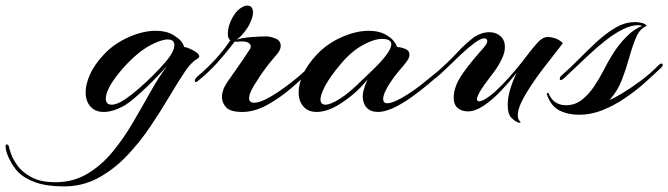

<svg xmlns="http://www.w3.org/2000/svg" viewBox="-318 -399 2388 686"><path d="M-89 267Q-150 267 -190 253Q-230 239 -254 215Q-270 198 -284 170.5Q-298 143 -298 124Q-298 117 -295 117Q-288 117 -286 125Q-286 128 -279.5 148Q-273 168 -256 192Q-239 216 -206 234Q-173 252 -120 252Q-57 252 -7 222.5Q43 193 82.5 145.5Q122 98 155 42Q188 -14 218 -68Q248 -122 279 -163Q266 -149 246.5 -128.5Q227 -108 205 -87Q183 -66 163 -49Q143 -32 130 -24Q108 -11 88.5 -5Q69 1 53 1Q22 1 5 -18.5Q-12 -38 -12 -69Q-12 -98 3.5 -133Q19 -168 53 -204Q88 -242 140 -265.5Q192 -289 239 -289Q256 -289 272 -285.5Q288 -282 301 -274Q319 -263 327.5 -253.5Q336 -244 340 -231Q346 -231 359 -225.5Q372 -220 383 -212.5Q394 -205 394 -197Q394 -193 386 -188Q366 -178 341 -140.5Q316 -103 285.5 -51.5Q255 0 217.5 55.5Q180 111 134 159Q88 207 32.5 237Q-23 267 -89 267ZM81 -25Q101 -25 130 -45Q152 -60 178 -82.5Q204 -105 229 -130Q254 -155 272 -176Q305 -214 305 -238Q305 -258 281 -258Q257 -258 215 -235Q191 -222 164 -198Q137 -174 113.5 -146Q90 -118 76 -94Q60 -65 60 -47Q60 -25 81 -25Z M548 1Q505 1 490 -15.5Q475 -32 475 -52Q475 -78 495 -107Q507 -124 522 -145.5Q537 -167 550 -186Q563 -205 568 -213Q575 -223 576.5 -226.5Q578 -230 578 -234Q578 -240 570.5 -245.5Q563 -251 546 -251Q541 -251 537.5 -250.5Q534 -250 530 -250Q522 -250 521 -251L518 -247Q490 -210 458 -174.5Q426 -139 388 -109Q384 -106 382 -106Q378 -106 378 -110Q378 -118 390 -128Q421 -154 451 -186.5Q481 -219 505 -255Q496 -261 496 -279Q496 -306 513 -337Q525 -358 539.5 -368.5Q554 -379 565 -379Q586 -379 586 -354Q586 -338 574 -314Q569 -302 554.5 -283.5Q540 -265 526 -257Q547 -264 579.5 -266.5Q612 -269 634 -269Q647 -269 666 -261.5Q685 -254 685 -235Q685 -222 673 -207Q670 -203 657 -188Q644 -173 628.5 -152Q613 -131 600 -110Q587 -91 579.5 -75Q572 -59 572 -48Q572 -32 590 -32Q611 -32 646 -52Q681 -72 721.5 -103.5Q762 -135 796 -169Q800 -173 803 -173Q807 -173 807 -168Q807 -162 802 -157Q767 -122 724.5 -85.5Q682 -49 636.5 -24Q591 1 548 1Z M814 1Q783 1 766 -18.5Q749 -38 749 -69Q749 -98 764.5 -133Q780 -168 814 -204Q849 -242 901 -265.5Q953 -289 1000 -289Q1038 -289 1065 -272.5Q1092 -256 1101 -231Q1112 -231 1128.5 -225Q1145 -219 1145 -203Q1145 -192 1134 -178Q1127 -168 1109.5 -148Q1092 -128 1077 -105Q1065 -87 1058 -71.5Q1051 -56 1051 -45Q1051 -30 1066 -30Q1083 -30 1117 -49Q1154 -70 1188 -97Q1222 -124 1241 -140Q1246 -144 1248 -144Q1252 -144 1252 -139Q1252 -133 1247 -128Q1238 -120 1212 -98Q1186 -76 1152.5 -52Q1119 -28 1087 -13Q1071 -6 1057.5 -2.5Q1044 1 1033 1Q1006 1 992 -14.5Q978 -30 978 -55Q978 -65 981 -76Q984 -87 988 -98L995 -115Q969 -83 943 -61.5Q917 -40 891 -24Q869 -11 849.5 -5Q830 1 814 1ZM845 -25Q863 -25 897 -46.5Q931 -68 976 -113Q982 -119 998.5 -134.5Q1015 -150 1034 -169.5Q1053 -189 1066.5 -208.5Q1080 -228 1080 -241Q1080 -260 1047 -260Q1018 -260 977.5 -237.5Q937 -215 900 -171Q862 -126 844.5 -93.5Q827 -61 827 -44Q827 -25 845 -25Z M1534 39Q1521 34 1508.5 21Q1496 8 1496 -24Q1496 -51 1505 -80.5Q1514 -110 1528 -139Q1502 -106 1471.5 -74Q1441 -42 1410.5 -21.5Q1380 -1 1354 -1Q1332 -1 1317.5 -13Q1303 -25 1303 -50Q1303 -68 1310 -89Q1317 -110 1335 -136Q1353 -162 1374.5 -187.5Q1396 -213 1412 -231Q1423 -244 1423 -252Q1423 -262 1412 -262Q1400 -262 1378 -246Q1355 -229 1329 -204.5Q1303 -180 1280 -157.5Q1257 -135 1241 -122Q1238 -119 1235 -119Q1230 -119 1230 -125Q1230 -130 1239 -138Q1283 -176 1312 -207.5Q1341 -239 1369 -261Q1384 -273 1400 -278.5Q1416 -284 1430 -284Q1454 -284 1470 -270Q1486 -256 1486 -231Q1486 -212 1476 -191Q1465 -166 1446.5 -141.5Q1428 -117 1411 -94Q1398 -75 1392 -63Q1386 -51 1386 -45Q1386 -37 1394 -37Q1402 -37 1417 -46Q1432 -55 1448 -69Q1459 -79 1467.5 -87.5Q1476 -96 1480 -100Q1503 -124 1526 -151.5Q1549 -179 1566 -202Q1579 -219 1586.5 -228Q1594 -237 1603 -247Q1620 -266 1639 -267Q1650 -267 1664.5 -262.5Q1679 -258 1693 -245Q1683 -231 1663.5 -206.5Q1644 -182 1621.5 -152.5Q1599 -123 1578.5 -92Q1558 -61 1545 -34Q1532 -7 1532 13Q1532 27 1540 35Q1544 39 1540 39.5Q1536 40 1534 39Z M1751 11Q1711 11 1680.5 -4.5Q1650 -20 1636 -62Q1635 -66 1638.5 -67Q1642 -68 1643 -63Q1653 -41 1669 -32Q1685 -23 1704 -23Q1736 -23 1760.5 -42Q1785 -61 1804.5 -90Q1824 -119 1839.5 -149.5Q1855 -180 1869 -202Q1891 -239 1921.5 -269Q1952 -299 1977 -306Q1971 -309 1962 -309Q1937 -309 1907 -294Q1877 -279 1846.5 -255Q1816 -231 1787.5 -204.5Q1759 -178 1735.5 -155.5Q1712 -133 1698 -120Q1690 -113 1686 -113Q1682 -113 1682 -117Q1682 -123 1687 -128Q1717 -154 1749 -186.5Q1781 -219 1814 -249.5Q1847 -280 1881 -300Q1915 -320 1950 -320Q1954 -320 1957.5 -320Q1961 -320 1965 -319Q1976 -318 1985.5 -313Q1995 -308 1991 -306Q1968 -296 1955 -266Q1942 -236 1931 -196Q1920 -156 1904.5 -115Q1889 -74 1860 -42Q1874 -47 1904 -65Q1934 -83 1970 -109.5Q2006 -136 2037 -168Q2041 -172 2045 -172Q2050 -172 2050 -167Q2050 -163 2046 -159Q2019 -133 1986 -103.5Q1953 -74 1914.5 -48Q1876 -22 1835 -5.5Q1794 11 1751 11Z"/></svg>

Font: Arizonia
Style: Regular
Weight: 400
Designer: Robert E. Leuschke
Foundry: Robert E. Leuschke
Version: Version 1.010; ttfautohint (v1.8.4.7-5d5b)